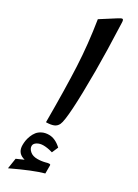

<svg xmlns="http://www.w3.org/2000/svg" viewBox="-268 -711 758 1051"><g transform="rotate(30 111.0 -186.0)"><path d="M18.6 324.7 28.8 258.8 63 243.7 74.2 238.8 62.5 234.9Q23.9 220.2 23.9 174.3Q23.9 160.6 26.1 146.5Q28.3 132.3 34.9 115.2Q41.5 98.1 51.8 85Q62 71.8 80.3 62.7Q98.6 53.7 122.6 53.7Q161.6 53.7 200.2 89.4L183.1 128.9Q149.9 119.1 125 119.1Q101.6 119.1 85.4 129.4Q69.3 139.6 69.3 153.8Q69.3 170.9 86.2 185.5Q103 200.2 132.3 200.2Q157.7 200.2 183.1 193.4Q187.5 191.9 192.4 190.9Q197.3 189.9 201.2 189.9Q206.1 189.9 208 191.2Q210 192.4 210 195.8V247.1Q143.6 265.1 18.6 324.7ZM36.6 -627.9 128.4 -686.5Q147 -698.7 153.3 -697.3Q159.7 -695.8 160.2 -677.7Q167.5 -494.6 167.5 -377.4Q167.5 -73.2 146 -29.3Q137.2 -11.7 119.9 -4.9Q102.5 2 72.8 2.4Q72.8 -210.9 66.2 -347.4Q59.6 -483.9 36.6 -627.9Z"/></g></svg>

Font: Sahel SemiBold WOL
Style: SemiBold-WOL
Weight: 600
Foundry: Saber Rastikerdar (saber.rastikerdar@gmail.com)
Version: Version 3.4.0